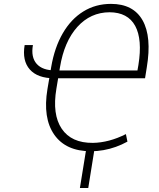

<svg xmlns="http://www.w3.org/2000/svg" viewBox="-20 -757 808 974"><path d="M105 -528.3H147Q136.2 -466.8 166 -433.1Q195.8 -399.4 260.7 -399.9L255.4 -359.9Q170.9 -359.9 131.3 -404.5Q91.8 -449.2 105 -528.3ZM440.9 10.3Q314 10.3 255.1 -74Q196.3 -158.2 220.7 -305.2L239.7 -417Q256.8 -516.6 298.6 -588.4Q340.3 -660.2 402.6 -698.7Q464.8 -737.3 543 -737.3Q656.2 -737.3 703.4 -653.8Q750.5 -570.3 724.6 -415L715.8 -359.9H264.2L270.5 -399.4H677.2L682.1 -427.2Q703.1 -557.1 665.8 -625.7Q628.4 -694.3 535.6 -694.8Q439 -694.3 372.3 -620.4Q305.7 -546.4 284.2 -415.5L266.1 -307.1Q244.1 -176.3 293.2 -103.8Q342.3 -31.2 451.2 -32.2Q491.2 -32.7 533.7 -43.9Q576.2 -55.2 618.7 -76.7L626.5 -38.6Q598.1 -22.9 567.6 -12Q537.1 -1 505.1 4.6Q473.1 10.3 440.9 10.3ZM462.9 -22.9 427.7 196.8H385.3L420.9 -22.9Z"/></svg>

Font: Inter Tight ExtraLight
Style: Italic
Weight: 250
Italic angle: -9.39999°
Designer: Rasmus Andersson
Foundry: rsms
Version: Version 3.004